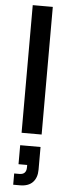

<svg xmlns="http://www.w3.org/2000/svg" viewBox="-64 -731 381 1049"><g transform="rotate(5 126.5 -206.5)"><path d="M71.7 0V-700H181.7V0ZM50.8 286.7V225H79.2Q117.5 225 117.5 185.8V172.5H70V68.3H181.7V192.5Q181.7 236.7 157.9 261.7Q134.2 286.7 87.5 286.7Z"/></g></svg>

Font: Funnel Sans Medium
Style: Regular
Weight: 500
Version: Version 1.000; Beta; Release 5; Build 24; ttfautohint (v1.8.